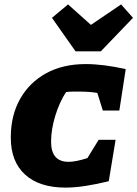

<svg xmlns="http://www.w3.org/2000/svg" viewBox="-20 -841 624 872"><path d="M277 11Q159 11 94 -48Q29 -107 29 -216Q29 -317 71.5 -392Q114 -467 190 -508.5Q266 -550 369 -550Q450 -550 551 -527L522 -339H447L422 -419Q386 -425 342 -425Q327 -425 311.5 -425Q296 -425 280 -423Q250 -377 231 -315Q212 -253 212 -197Q212 -106 292 -106Q324 -106 377 -123L428 -206H505L474 -18Q417 -4 368 3.5Q319 11 277 11ZM323 -608 216 -760 289 -821 393 -728 530 -821 584 -760 438 -608Z"/></svg>

Font: Piazzolla SC ExtraBold
Style: Italic
Weight: 800
Italic angle: -11.3°
Designer: Juan Pablo del Peral
Foundry: Huerta Tipografica
Version: Version 1.330